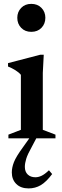

<svg xmlns="http://www.w3.org/2000/svg" viewBox="-20 -732 328 1016"><path d="M145.5 -563.5Q112.5 -563.5 92 -584.8Q71.5 -606 71.5 -638Q71.5 -669 92 -690.2Q112.5 -711.5 145.5 -711.5Q179 -711.5 199.5 -690.2Q220 -669 220 -638Q220 -606 199.5 -584.8Q179 -563.5 145.5 -563.5ZM148 45.5Q126 84.5 118.8 108.2Q111.5 132 111.5 151Q111.5 177 126.8 191.5Q142 206 167.5 206Q183.5 206 200.2 198Q217 190 239 169L256 189Q225 230.5 195.8 247.8Q166.5 265 131.5 265Q90 265 66.2 241.5Q42.5 218 42.5 180.5Q42.5 154.5 53.8 125.8Q65 97 102 46.5L135 0H24.5V-19.5L90.5 -45V-336Q80.5 -348.5 61.8 -360.2Q43 -372 22.5 -380V-398L193.5 -442.5H211.5L206.5 -346.5V-45L273.5 -19.5V0H172Z"/></svg>

Font: Newsreader Text SemiBold
Style: Regular
Weight: 600
Designer: Hugues Gentile
Foundry: Production Type
Version: Version 1.001